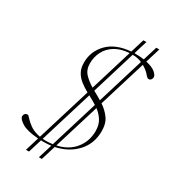

<svg xmlns="http://www.w3.org/2000/svg" viewBox="-218 -934 1036 1154"><g transform="rotate(30 300.0 -357.5)"><path d="M148.5 104 177.5 8.5Q99 3 63.2 -19.2Q27.5 -41.5 27.5 -60Q27.5 -70 34 -77.2Q40.5 -84.5 52.5 -84.5Q57.5 -84.5 71.2 -68.2Q85 -52 111.8 -33Q138.5 -14 182 -6L296.5 -379.5Q267.5 -395.5 242.8 -414.5Q218 -433.5 203 -460Q188 -486.5 188 -525Q188 -604 243.2 -660Q298.5 -716 401.5 -724L430.5 -819H451.5L423 -725Q427 -725 431 -725Q462.5 -725 490 -721L520 -819H541L510 -717Q555 -707 575.5 -689.2Q596 -671.5 596 -658Q596 -648.5 590 -640.5Q584 -632.5 573 -632.5Q565 -632.5 548.5 -652.2Q532 -672 501.5 -689.5L402 -365Q437.5 -341.5 462.2 -308Q487 -274.5 487 -220.5Q487 -133.5 432.5 -74.5Q378 -15.5 289.5 3L258.5 104H238L268 6.5Q243 10 216.5 10Q207 10 198.5 9.5L169.5 104ZM326.5 -409Q340.5 -401 355.5 -393Q370.5 -385 384.5 -376L483 -698.5Q469.5 -704.5 453.5 -708Q437.5 -711.5 418.5 -711.5ZM221.5 -539Q221.5 -495 247 -468Q272.5 -441 308.5 -419.5L397.5 -711Q337.5 -707 298.5 -682.5Q259.5 -658 240.5 -620.2Q221.5 -582.5 221.5 -539ZM224 -2.5Q248.5 -2.5 271.5 -6L372.5 -336.5Q359 -345.5 344 -353.8Q329 -362 314.5 -370L202.5 -3.5Q213 -2.5 224 -2.5ZM455 -202Q455 -246 436.5 -275Q418 -304 390 -325L293.5 -10Q371 -27 413 -79.5Q455 -132 455 -202Z"/></g></svg>

Font: Newsreader 72pt ExtraLight
Style: Italic
Weight: 275
Italic angle: -17°
Designer: Hugues Gentile
Foundry: Production Type
Version: Version 1.003; ttfautohint (v1.8.3)